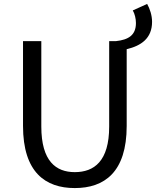

<svg xmlns="http://www.w3.org/2000/svg" viewBox="-20 -943 793 976"><path d="M624 -693C696 -710 753 -747 753 -832C753 -865 742 -898 728 -923L655 -890C665 -873 671 -848 671 -826C671 -764 633 -741 570 -734H535V-300C535 -123 458 -68 360 -68C265 -68 190 -123 190 -300V-734H97V-303C97 -67 211 13 360 13C510 13 624 -67 624 -303Z"/></svg>

Font: Microsoft YaHei
Style: Regular
Weight: 400
Designer: Ryoko NISHIZUKA 西塚涼子 (kana, bopomofo & ideographs); Paul D. Hunt (Latin, Greek & Cyrillic); Sandoll Communications 산돌커뮤니
Foundry: Adobe
Version: Version 2.001;hotconv 1.0.111;makeotfexe 2.5.65597